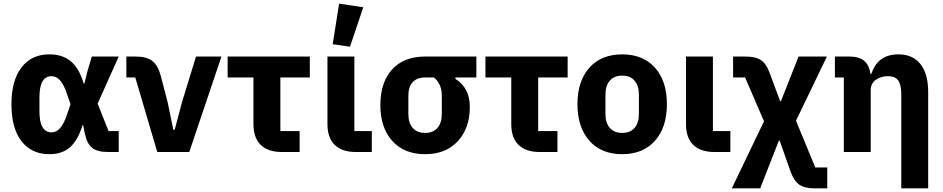

<svg xmlns="http://www.w3.org/2000/svg" viewBox="-20 -836 5188 1056"><path d="M633 -115V0H574Q515 0 486.5 -23Q458 -46 446 -104L437 -148H434Q409 -66 366 -27Q323 12 251 12Q154 12 98.5 -59Q43 -130 43 -262Q43 -394 98.5 -465.5Q154 -537 251 -537Q324 -537 370 -498.5Q416 -460 440 -377H444L462 -448L485 -525H633L517 -266L577 -115ZM264 -108Q315 -108 346 -199L368 -263L346 -326Q315 -417 264 -417Q197 -417 197 -302V-223Q197 -108 264 -108Z M1021 0H845L724 -410H675V-525H727Q786 -525 817.5 -501Q849 -477 865 -416L902 -274L933 -123H941L981 -274L1058 -525H1198Z M1628 0H1530Q1454 0 1414 -39Q1374 -78 1374 -153V-410H1232V-525H1684V-410H1522V-115H1628Z M1978 -796 1905 -579 1810 -593 1845 -816ZM2025 -115V0H1937Q1861 0 1821 -39Q1781 -78 1781 -153V-525H1929V-115Z M2600 -410H2485V-402Q2564 -353 2564 -247Q2564 -131 2498 -59.5Q2432 12 2318 12Q2203 12 2137.5 -61Q2072 -134 2072 -257Q2072 -384 2137 -454.5Q2202 -525 2318 -525H2600ZM2366 -410H2318Q2274 -410 2250 -384.5Q2226 -359 2226 -310V-209Q2226 -160 2250 -132.5Q2274 -105 2318 -105Q2362 -105 2386 -132.5Q2410 -160 2410 -209V-310Q2410 -375 2366 -410Z M3046 0H2948Q2872 0 2832 -39Q2792 -78 2792 -153V-410H2650V-525H3102V-410H2940V-115H3046Z M3582.5 -62Q3517 12 3402 12Q3287 12 3221.5 -62Q3156 -136 3156 -263Q3156 -390 3221.5 -463.5Q3287 -537 3402 -537Q3517 -537 3582.5 -463.5Q3648 -390 3648 -263Q3648 -136 3582.5 -62ZM3494 -209V-316Q3494 -365 3470 -392.5Q3446 -420 3402 -420Q3358 -420 3334 -392.5Q3310 -365 3310 -316V-209Q3310 -160 3334 -132.5Q3358 -105 3402 -105Q3446 -105 3470 -132.5Q3494 -160 3494 -209Z M3997 -115V0H3909Q3833 0 3793 -39Q3753 -78 3753 -153V-525H3901V-115Z M4012 -525H4081Q4137 -525 4166 -505Q4195 -485 4213 -435L4271 -279H4275L4372 -525H4528L4358 -172L4464 85H4530V200H4461Q4405 200 4376 179.5Q4347 159 4329 110L4268 -63H4264L4161 200H4005L4182 -169L4078 -410H4012Z M4769 0H4621V-410H4572V-525H4654Q4755 -525 4767 -431H4773Q4808 -537 4921 -537Q5001 -537 5043 -483Q5085 -429 5085 -329V200H4937V-317Q4937 -369 4920.5 -393Q4904 -417 4864 -417Q4825 -417 4797 -397Q4769 -377 4769 -340Z"/></svg>

Font: Aneliza
Style: Bold
Weight: 700
Designer: Mike Abbink, Paul van der Laan, Pieter van Rosmalen
Foundry: Bold Monday
Version: Version 3.0